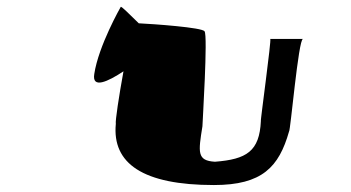

<svg xmlns="http://www.w3.org/2000/svg" viewBox="-20 -858 1008 552"><path d="M251 -645C244 -602 290 -623 335 -653C322 -582 311 -509 313 -502C302 -388 391 -326 595 -326C734 -326 782 -378 811 -480C815 -480 838 -746 851 -746H757C761 -746 728 -508 730 -510C726 -423 689 -400 598 -393C546 -396 550 -420 562 -495C562 -503 578 -758 568 -768C562 -779 421 -789 379 -791C353 -816 328 -842 327 -838C327 -838 263 -726 251 -645Z"/></svg>

Font: Ampere
Style: UltExtIta
Weight: 400
Version: Version 1